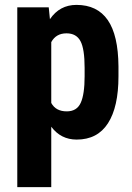

<svg xmlns="http://www.w3.org/2000/svg" viewBox="-20 -558 535 781"><path d="M461.9 -247.6Q461.9 -123 419.2 -56.6Q376.5 9.8 292 9.8Q227.5 9.8 188.5 -42.5V203.1H50.3V-528.3H178.2L183.1 -480Q222.7 -538.1 291 -538.1Q375.5 -538.1 418.2 -476.6Q460.9 -415 461.9 -288.1ZM324.2 -282.2Q324.2 -358.9 307.4 -390.6Q290.5 -422.4 250.5 -422.4Q208 -422.4 188.5 -386.7V-139.2Q207 -105 251.5 -105Q292.5 -105 308.3 -139.6Q324.2 -174.3 324.2 -247.6Z"/></svg>

Font: TypoPRO Roboto
Style: Bold
Weight: 700
Designer: Google
Version: Version 2.136; 2016